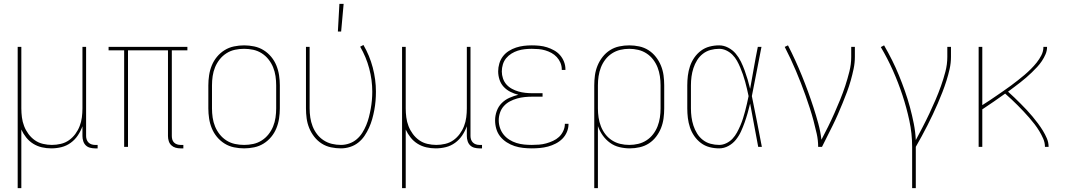

<svg xmlns="http://www.w3.org/2000/svg" viewBox="-20 -764 5540 999"><path d="M72 215V-520H91V-200Q91 -177 94 -153.5Q97 -130 105.5 -108Q114 -86 128 -67Q142 -48 161 -34.5Q180 -21 203.5 -15.5Q227 -10 250 -10Q273 -10 296.5 -15.5Q320 -21 339 -34.5Q358 -48 372 -67Q386 -86 394.5 -108Q403 -130 406 -153.5Q409 -177 409 -200V-520H428V-56Q428 -47 431 -38Q434 -29 440.5 -22.5Q447 -16 456 -13Q465 -10 474 -10H488V8H474Q461 8 448 4.5Q435 1 426 -8Q417 -17 413 -30Q409 -43 409 -56V-107Q400 -82 385 -59.5Q370 -37 348 -21Q326 -5 300 1.5Q274 8 247 8Q222 8 198 2.5Q174 -3 153 -16Q132 -29 116.5 -48.5Q101 -68 91 -90V215Z M934 8H919Q906 8 893.5 4.5Q881 1 871.5 -8Q862 -17 858 -30Q854 -43 854 -56V-502H646V0H626V-502H545V-520H955V-502H874V-56Q874 -47 876.5 -38Q879 -29 885.5 -22.5Q892 -16 901 -13Q910 -10 919 -10H934Z M1250 8Q1224 8 1197.5 2.5Q1171 -3 1148.5 -17Q1126 -31 1109 -51.5Q1092 -72 1082 -96.5Q1072 -121 1068 -147.5Q1064 -174 1064 -200V-320Q1064 -346 1068 -372.5Q1072 -399 1082 -423.5Q1092 -448 1109 -468.5Q1126 -489 1148.5 -503Q1171 -517 1197.5 -522.5Q1224 -528 1250 -528Q1276 -528 1302.5 -522.5Q1329 -517 1351.5 -503Q1374 -489 1391 -468.5Q1408 -448 1418 -423.5Q1428 -399 1432 -372.5Q1436 -346 1436 -320V-200Q1436 -174 1432 -147.5Q1428 -121 1418 -96.5Q1408 -72 1391 -51.5Q1374 -31 1351.5 -17Q1329 -3 1302.5 2.5Q1276 8 1250 8ZM1250 -10Q1274 -10 1297.5 -15Q1321 -20 1341.5 -33Q1362 -46 1377 -65Q1392 -84 1401 -106Q1410 -128 1413.5 -152Q1417 -176 1417 -200V-320Q1417 -344 1413.5 -368Q1410 -392 1401 -414Q1392 -436 1377 -455Q1362 -474 1341.5 -487Q1321 -500 1297.5 -505Q1274 -510 1250 -510Q1226 -510 1202.5 -505Q1179 -500 1158.5 -487Q1138 -474 1123 -455Q1108 -436 1099 -414Q1090 -392 1086.5 -368Q1083 -344 1083 -320V-200Q1083 -176 1086.5 -152Q1090 -128 1099 -106Q1108 -84 1123 -65Q1138 -46 1158.5 -33Q1179 -20 1202.5 -15Q1226 -10 1250 -10Z M1754 8Q1728 8 1702 2.5Q1676 -3 1654 -17Q1632 -31 1615.5 -52Q1599 -73 1589 -97.5Q1579 -122 1575.5 -148Q1572 -174 1572 -200V-520H1591V-200Q1591 -176 1594.5 -152.5Q1598 -129 1606.5 -107Q1615 -85 1629.5 -66Q1644 -47 1664 -34Q1684 -21 1707 -15.5Q1730 -10 1754 -10Q1776 -10 1797.5 -17.5Q1819 -25 1836 -39.5Q1853 -54 1865 -73Q1877 -92 1885.5 -112.5Q1894 -133 1899.5 -154.5Q1905 -176 1909 -198Q1913 -220 1915 -242.5Q1917 -265 1917 -287Q1917 -348 1901 -408Q1885 -468 1854 -521L1871 -530Q1903 -475 1919.5 -412.5Q1936 -350 1936 -287Q1936 -263 1934 -239Q1932 -215 1927.5 -191Q1923 -167 1916.5 -144Q1910 -121 1900 -99Q1890 -77 1876.5 -57Q1863 -37 1844 -22Q1825 -7 1801.5 0.5Q1778 8 1754 8ZM1738 -600 1746 -744H1768L1755 -600Z M2072 215V-520H2091V-200Q2091 -177 2094 -153.5Q2097 -130 2105.5 -108Q2114 -86 2128 -67Q2142 -48 2161 -34.5Q2180 -21 2203.5 -15.5Q2227 -10 2250 -10Q2273 -10 2296.5 -15.5Q2320 -21 2339 -34.5Q2358 -48 2372 -67Q2386 -86 2394.5 -108Q2403 -130 2406 -153.5Q2409 -177 2409 -200V-520H2428V-56Q2428 -47 2431 -38Q2434 -29 2440.5 -22.5Q2447 -16 2456 -13Q2465 -10 2474 -10H2488V8H2474Q2461 8 2448 4.5Q2435 1 2426 -8Q2417 -17 2413 -30Q2409 -43 2409 -56V-107Q2400 -82 2385 -59.5Q2370 -37 2348 -21Q2326 -5 2300 1.5Q2274 8 2247 8Q2222 8 2198 2.5Q2174 -3 2153 -16Q2132 -29 2116.5 -48.5Q2101 -68 2091 -90V215Z M2747 8Q2725 8 2702 5.5Q2679 3 2657.5 -4Q2636 -11 2616.5 -23.5Q2597 -36 2583 -53.5Q2569 -71 2562.5 -93Q2556 -115 2556 -138Q2556 -162 2564.5 -186Q2573 -210 2590.5 -227.5Q2608 -245 2630.5 -255Q2653 -265 2677 -271Q2656 -276 2636 -286Q2616 -296 2601 -312Q2586 -328 2579 -349.5Q2572 -371 2572 -393Q2572 -413 2578 -433.5Q2584 -454 2596.5 -470.5Q2609 -487 2627 -498.5Q2645 -510 2665 -516.5Q2685 -523 2705.5 -525.5Q2726 -528 2747 -528Q2767 -528 2787 -526Q2807 -524 2826 -518Q2845 -512 2863 -502Q2881 -492 2894 -477Q2907 -462 2914.5 -443Q2922 -424 2922 -404V-400H2903V-403Q2903 -421 2896 -437.5Q2889 -454 2877 -467Q2865 -480 2849.5 -488.5Q2834 -497 2817 -502Q2800 -507 2782.5 -508.5Q2765 -510 2747 -510Q2729 -510 2710.5 -508Q2692 -506 2674.5 -500.5Q2657 -495 2641 -485Q2625 -475 2613.5 -461Q2602 -447 2596.5 -429Q2591 -411 2591 -392Q2591 -374 2597 -356Q2603 -338 2615 -324.5Q2627 -311 2643.5 -302Q2660 -293 2677.5 -288Q2695 -283 2713.5 -281Q2732 -279 2750 -279H2803V-261H2750Q2730 -261 2710 -259Q2690 -257 2670.5 -251.5Q2651 -246 2633 -236.5Q2615 -227 2601.5 -212Q2588 -197 2581.5 -177.5Q2575 -158 2575 -138Q2575 -118 2581.5 -98.5Q2588 -79 2600.5 -63.5Q2613 -48 2630.5 -37Q2648 -26 2667.5 -20Q2687 -14 2707 -12Q2727 -10 2747 -10Q2766 -10 2785 -11.5Q2804 -13 2822 -18Q2840 -23 2857.5 -31Q2875 -39 2888.5 -51.5Q2902 -64 2910.5 -82Q2919 -100 2919 -118V-120H2938V-118Q2938 -97 2929.5 -77Q2921 -57 2906 -42Q2891 -27 2871.5 -17Q2852 -7 2831.5 -1.5Q2811 4 2789.5 6Q2768 8 2747 8Z M3072 215V-320Q3072 -346 3075.5 -372Q3079 -398 3089 -422.5Q3099 -447 3115.5 -468Q3132 -489 3154 -503Q3176 -517 3202 -522.5Q3228 -528 3254 -528Q3280 -528 3306 -522.5Q3332 -517 3354 -503Q3376 -489 3392.5 -468Q3409 -447 3419 -422.5Q3429 -398 3432.5 -372Q3436 -346 3436 -320V-200Q3436 -174 3432.5 -148Q3429 -122 3419.5 -98Q3410 -74 3394 -53Q3378 -32 3356.5 -18Q3335 -4 3309 2Q3283 8 3257 8Q3230 8 3203 1.5Q3176 -5 3154 -21Q3132 -37 3116 -59.5Q3100 -82 3091 -108V215ZM3254 -10Q3278 -10 3301 -15.5Q3324 -21 3344 -34Q3364 -47 3378.5 -66Q3393 -85 3401.5 -107Q3410 -129 3413.5 -152.5Q3417 -176 3417 -200V-320Q3417 -344 3413.5 -367.5Q3410 -391 3401.5 -413Q3393 -435 3378.5 -454Q3364 -473 3344 -486Q3324 -499 3301 -504.5Q3278 -510 3254 -510Q3230 -510 3207 -504.5Q3184 -499 3164 -486Q3144 -473 3129.5 -454Q3115 -435 3106.5 -413Q3098 -391 3094.5 -367.5Q3091 -344 3091 -320V-200Q3091 -176 3094.5 -152.5Q3098 -129 3106.5 -107Q3115 -85 3129.5 -66Q3144 -47 3164 -34Q3184 -21 3207 -15.5Q3230 -10 3254 -10Z M3722 8Q3696 8 3671.5 1.5Q3647 -5 3627 -20Q3607 -35 3592.5 -56Q3578 -77 3570 -101Q3562 -125 3559 -150Q3556 -175 3556 -200V-320Q3556 -345 3559 -370Q3562 -395 3570 -419Q3578 -443 3592.5 -464Q3607 -485 3627 -500Q3647 -515 3671.5 -521.5Q3696 -528 3722 -528Q3746 -528 3769 -516Q3792 -504 3808 -485Q3824 -466 3835 -443.5Q3846 -421 3854.5 -397.5Q3863 -374 3870 -350.5Q3877 -327 3883 -302Q3893 -357 3902.5 -411.5Q3912 -466 3923 -520H3942Q3929 -456 3917 -391.5Q3905 -327 3892 -264Q3906 -198 3918.5 -132Q3931 -66 3944 0H3925Q3914 -56 3904 -112.5Q3894 -169 3883 -225Q3877 -200 3870 -175.5Q3863 -151 3854.5 -127Q3846 -103 3835.5 -80Q3825 -57 3809 -37Q3793 -17 3770 -4.5Q3747 8 3722 8ZM3722 -10Q3741 -10 3759.5 -19Q3778 -28 3791.5 -42.5Q3805 -57 3814.5 -74.5Q3824 -92 3832 -110.5Q3840 -129 3846 -148Q3852 -167 3857 -186Q3862 -205 3866.5 -224.5Q3871 -244 3875 -264Q3871 -283 3866.5 -302Q3862 -321 3857 -339.5Q3852 -358 3845.5 -376.5Q3839 -395 3831.5 -413Q3824 -431 3814.5 -448Q3805 -465 3791 -479Q3777 -493 3759 -501.5Q3741 -510 3722 -510Q3699 -510 3677 -504Q3655 -498 3637 -484Q3619 -470 3607 -450.5Q3595 -431 3588 -409.5Q3581 -388 3578 -365.5Q3575 -343 3575 -320V-200Q3575 -177 3578 -154.5Q3581 -132 3588 -110.5Q3595 -89 3607 -69.5Q3619 -50 3637 -36Q3655 -22 3677 -16Q3699 -10 3722 -10Z M4237 0Q4237 -34 4229.5 -68Q4222 -102 4213 -135.5Q4204 -169 4193.5 -201.5Q4183 -234 4171.5 -266.5Q4160 -299 4147.5 -331Q4135 -363 4121.5 -395Q4108 -427 4093.5 -458Q4079 -489 4063 -520L4080 -528Q4100 -489 4118 -449.5Q4136 -410 4152.5 -369.5Q4169 -329 4184 -288Q4199 -247 4212.5 -205.5Q4226 -164 4237.5 -122Q4249 -80 4254 -37Q4272 -71 4289 -105.5Q4306 -140 4321.5 -175Q4337 -210 4351.5 -245.5Q4366 -281 4378 -317.5Q4390 -354 4399.5 -392Q4409 -430 4409 -468V-520H4428V-468Q4428 -437 4421.5 -406Q4415 -375 4406.5 -345Q4398 -315 4387 -285.5Q4376 -256 4364 -227Q4352 -198 4339.5 -169Q4327 -140 4313 -112Q4299 -84 4285 -56Q4271 -28 4257 0Z M4726 215V0Q4726 -69 4711.5 -136.5Q4697 -204 4675.5 -269Q4654 -334 4626 -397Q4598 -460 4563 -519L4580 -528Q4602 -490 4621.5 -451Q4641 -412 4657.5 -371.5Q4674 -331 4688.5 -290Q4703 -249 4714.5 -206.5Q4726 -164 4734.5 -121Q4743 -78 4745 -35Q4763 -69 4781 -103.5Q4799 -138 4815.5 -173Q4832 -208 4847.5 -244Q4863 -280 4876 -316.5Q4889 -353 4899 -391Q4909 -429 4909 -468V-520H4928V-468Q4928 -436 4921 -405Q4914 -374 4904.5 -344Q4895 -314 4883.5 -284.5Q4872 -255 4859.5 -226Q4847 -197 4833.5 -168.5Q4820 -140 4805.5 -111.5Q4791 -83 4776 -55.5Q4761 -28 4745 0V215Z M5072 0V-520H5091V-217Q5110 -229 5129 -241.5Q5148 -254 5166.5 -267Q5185 -280 5203.5 -292.5Q5222 -305 5240 -318.5Q5258 -332 5276 -346Q5294 -360 5311 -374.5Q5328 -389 5344 -405Q5360 -421 5374 -438.5Q5388 -456 5398.5 -476.5Q5409 -497 5409 -520H5428Q5428 -500 5420 -481.5Q5412 -463 5401 -446.5Q5390 -430 5376.5 -415.5Q5363 -401 5348.5 -387Q5334 -373 5319 -360Q5304 -347 5288.5 -335Q5273 -323 5257 -311Q5241 -299 5225 -287Q5242 -272 5258.5 -256Q5275 -240 5291 -224Q5307 -208 5322.5 -191.5Q5338 -175 5352.5 -157.5Q5367 -140 5380.5 -122Q5394 -104 5406 -84.5Q5418 -65 5427 -44Q5436 -23 5436 0H5417Q5417 -22 5408 -42.5Q5399 -63 5387.5 -82Q5376 -101 5362.5 -118.5Q5349 -136 5334.5 -152.5Q5320 -169 5305 -185Q5290 -201 5274.5 -216.5Q5259 -232 5243 -247Q5227 -262 5210 -277Q5181 -256 5151 -235.5Q5121 -215 5091 -195V0Z"/></svg>

Font: Iosevka Term Curly Thin
Style: Regular
Weight: 100
Designer: Belleve Invis
Foundry: Belleve Invis
Version: Version 32.3.0